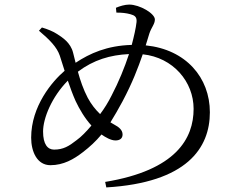

<svg xmlns="http://www.w3.org/2000/svg" viewBox="-20 -788 1040 838"><path d="M543 -552C524 -494 498 -430 467 -371C453 -343 436 -315 417 -290C397 -309 378 -333 363 -361C344 -397 330 -438 320 -475C389 -527 461 -548 543 -552ZM488 -733C512 -733 531 -731 549 -726C567 -721 578 -715 576 -692C573 -665 565 -630 555 -592C447 -589 372 -555 310 -514L299 -558C288 -602 253 -624 230 -639C212 -651 187 -661 163 -668L150 -654C197 -614 228 -583 241 -545L262 -479C208 -433 116 -325 116 -187C116 -126 142 -67 200 -67C257 -67 302 -93 342 -124C372 -147 398 -171 423 -201C440 -189 464 -175 484 -175C502 -175 515 -183 515 -201C515 -221 498 -234 479 -244L462 -254C479 -281 496 -311 515 -346C558 -427 583 -493 603 -551C736 -537 825 -431 825 -313C825 -184 749 -45 439 6L444 30C796 9 896 -142 896 -298C896 -449 792 -572 616 -590L632 -642C641 -669 656 -683 656 -703C656 -729 590 -768 544 -768C525 -768 502 -761 486 -754ZM276 -436C286 -407 297 -376 310 -347C327 -311 350 -272 379 -240C357 -214 335 -191 314 -176C281 -150 256 -135 216 -135C188 -135 168 -158 168 -214C168 -272 206 -365 276 -436Z"/></svg>

Font: Source Han Serif KR
Style: Regular
Weight: 400
Designer: Ryoko NISHIZUKA 西塚涼子 (kana & ideographs); Frank Grießhammer (Latin, Greek & Cyrillic); Wenlong ZHANG 张文龙 (bopomofo); San
Foundry: Adobe
Version: Version 2.001;hotconv 1.1.0;makeotfexe 2.6.0